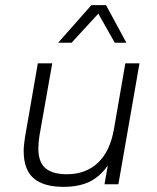

<svg xmlns="http://www.w3.org/2000/svg" viewBox="-20 -716 610 746"><path d="M227 10Q149 10 110.5 -23.5Q72 -57 72 -129Q72 -141 73.5 -154.5Q75 -168 77 -182L127 -470H183L133 -187Q131 -174 130 -162Q129 -150 129 -139Q129 -86 156.5 -62.5Q184 -39 240 -39Q313 -39 360.5 -83.5Q408 -128 423 -216L467 -470H522L440 0H386L399 -73Q367 -28 326 -9Q285 10 227 10ZM426 -550 362 -663 258 -550H206L335 -696H392L471 -550Z"/></svg>

Font: Celebes Light
Style: Italic
Weight: 300
Italic angle: -10°
Designer: Anugrah Pasau
Foundry: Lafontype
Version: Version 1.000; ttfautohint (v1.8.4)